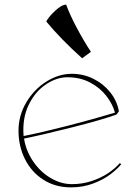

<svg xmlns="http://www.w3.org/2000/svg" viewBox="-20 -800 604 830"><path d="M60 -235Q60 -301 94 -358Q128 -415 181.5 -448Q235 -481 290 -481Q340 -481 383.5 -459.5Q427 -438 456.5 -401Q486 -364 494 -319L484 -305Q421 -282 292 -249.5Q163 -217 84 -201Q92 -149 122.5 -103.5Q153 -58 198 -31Q243 -4 291 -4Q336 -4 376.5 -17.5Q417 -31 447.5 -51.5Q478 -72 498 -95L504 -90Q488 -70 458 -47Q428 -24 383.5 -7Q339 10 287 10Q219 10 167.5 -23Q116 -56 88 -112Q60 -168 60 -235ZM477 -313Q467 -350 440 -385Q413 -420 370 -443Q327 -466 271 -466Q224 -466 177.5 -434.5Q131 -403 103.5 -345.5Q76 -288 82 -212Q159 -227 271.5 -256Q384 -285 477 -313ZM335 -548 373 -576Q342 -623 312 -679.5Q282 -736 266 -780Q247 -780 218.5 -753.5Q190 -727 180 -707Q241 -633 335 -548Z"/></svg>

Font: TMT Limkin
Style: Regular
Weight: 400
Designer: Gabriel Drozdov
Version: Version 1.000;Glyphs 3.1.2 (3151)